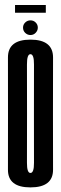

<svg xmlns="http://www.w3.org/2000/svg" viewBox="-20 -770 252 792"><path d="M105.5 3Q199 3 198.8 -70Q198.5 -143 198.5 -300.5Q198.5 -459 198.8 -532.8Q199 -606.5 105.5 -606.5Q12.5 -606.5 12.8 -532.8Q13 -459 13 -300.5Q13 -143 12.8 -70Q12.5 3 105.5 3ZM105.5 -56.5Q91 -56.5 91.2 -98.8Q91.5 -141 91.5 -300.5Q91.5 -461 91.2 -503.8Q91 -546.5 105.5 -546.5Q120.5 -546.5 120.2 -503.8Q120 -461 120 -300.5Q120 -141 120.2 -98.8Q120.5 -56.5 105.5 -56.5ZM105.5 -625.5Q118.5 -625.5 127.2 -634.8Q136 -644 136 -656Q136 -668.5 127.2 -677.2Q118.5 -686 105.5 -686Q93 -686 84 -677.2Q75 -668.5 75 -656Q75 -643 84.2 -634.2Q93.5 -625.5 105.5 -625.5ZM42 -717.5H169V-749.5H42Z"/></svg>

Font: Anybody UltraCondensed
Style: Regular
Weight: 400
Width: 1
Version: Version 1.113;gftools[0.9.25]